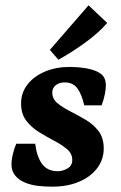

<svg xmlns="http://www.w3.org/2000/svg" viewBox="-20 -687 452 720"><path d="M176 13Q148 13 122 10Q96 7 72 -3Q49 -13 36 -30Q23 -47 23 -69Q23 -89 29 -112Q35 -135 41 -148H112Q118 -99 138 -72Q158 -45 196 -45Q216 -45 233.5 -55.5Q251 -66 251 -87Q251 -111 231.5 -127.5Q212 -144 183.5 -159Q155 -174 126.5 -191.5Q98 -209 78.5 -234.5Q59 -260 59 -299Q59 -339 83 -370Q107 -401 148.5 -418.5Q190 -436 241 -436Q270 -436 296 -432Q322 -428 341 -420Q363 -410 370 -397Q377 -384 377 -367Q377 -353 373 -333Q369 -313 361 -292H296Q286 -335 269.5 -356.5Q253 -378 223 -378Q202 -378 189 -367.5Q176 -357 176 -340Q176 -316 195.5 -300Q215 -284 243.5 -269.5Q272 -255 301 -238Q330 -221 349.5 -195.5Q369 -170 369 -130Q369 -89 344.5 -56.5Q320 -24 276.5 -5.5Q233 13 176 13ZM167 -500 312 -667 382 -601Q351 -565 302 -529Q253 -493 199 -463Z"/></svg>

Font: Yrsa
Style: Italic
Weight: 400
Italic angle: -7.10001°
Designer: Anna Giedrys (Yrsa+Rasa design), David Brezina (Yrsa art-direction, Rasa art-direction, design)
Foundry: Rosetta Type Foundry
Version: Version 2.004